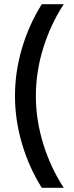

<svg xmlns="http://www.w3.org/2000/svg" viewBox="-20 -728 353 910"><path d="M178 162Q118 67 84.5 -46Q51 -159 51 -273Q51 -388 84.5 -500.5Q118 -613 178 -708H282Q220 -613 185 -500.5Q150 -388 150 -273Q150 -159 185 -46Q220 67 282 162Z"/></svg>

Font: Atkinson Hyperlegible Next Medium
Style: Regular
Weight: 500
Designer: Elliott Scott, Megan Eiswerth, Linus Boman, Theodore Petrosky, Letters from Sweden
Foundry: Applied Design Works, Letters from Sweden
Version: Version 2.001